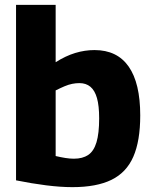

<svg xmlns="http://www.w3.org/2000/svg" viewBox="-20 -760 624 790"><path d="M46 -18V-740H209V-504Q250 -530 289.5 -542Q329 -554 369 -554Q462 -554 509.5 -486Q557 -418 557 -285Q557 -180 528.5 -115Q500 -50 438.5 -20Q377 10 278 10Q229 10 169.5 2.5Q110 -5 46 -18ZM209 -118Q230 -113 249 -110Q268 -107 284 -107Q320 -107 343 -122.5Q366 -138 377 -174.5Q388 -211 388 -273Q388 -325 379 -356.5Q370 -388 352 -403Q334 -418 307 -418Q292 -418 277 -415Q262 -412 245.5 -405Q229 -398 209 -388Z"/></svg>

Font: Georama ExtraCondensed Thin
Style: Bold
Weight: 700
Version: Version 1.001